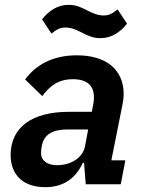

<svg xmlns="http://www.w3.org/2000/svg" viewBox="-20 -763 589 795"><path d="M396 -605C442 -605 478 -630 506 -665L467 -724C445 -707 432 -699 409 -699C386 -699 366 -707 339 -721C315 -733 295 -743 264 -743C218 -743 182 -718 154 -683L193 -624C215 -641 228 -649 251 -649C274 -649 294 -641 321 -627C345 -615 365 -605 396 -605ZM167 12C237 12 291 -19 323 -89H328L335 0H480L499 -99H441L486 -324C490 -343 492 -361 492 -374C492 -471 424 -534 298 -534C198 -534 128 -494 84 -434L155 -365C185 -405 219 -435 282 -435C340 -435 369 -409 369 -360C369 -351 368 -340 366 -330L360 -300H265C110 -300 24 -234 24 -121C24 -40 75 12 167 12ZM216 -79C177 -79 150 -97 150 -129C150 -134 150 -144 154 -163C163 -205 197 -227 259 -227H345L332 -157C321 -106 270 -79 216 -79Z"/></svg>

Font: Braiins Sans SemiBold
Style: Italic
Weight: 600
Italic angle: -11.31°
Designer: Mike Abbink, Paul van der Laan, Pieter van Rosmalen, Jiri Chlebus, Lubos Buracinsky
Foundry: Bold Monday, Sudetype
Version: Version 1.000;hotconv 1.0.109;makeotfexe 2.5.65596